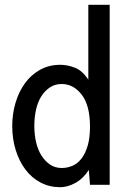

<svg xmlns="http://www.w3.org/2000/svg" viewBox="-20 -770 532 800"><path d="M355 0H437V-750H348V-438C331.3 -463.3 312.7 -480 292 -488C271.3 -496 251 -500 231 -500C199.7 -500 171.5 -493 146.5 -479C121.5 -465 100.5 -446.2 83.5 -422.5C66.5 -398.8 53.5 -371.7 44.5 -341C35.5 -310.3 31 -278.3 31 -245C31 -209 35.8 -175.5 45.5 -144.5C55.2 -113.5 68.7 -86.5 86 -63.5C103.3 -40.5 124.3 -22.5 149 -9.5C173.7 3.5 201 10 231 10C251.7 10 272.8 4 294.5 -8C316.2 -20 334.7 -38 350 -62ZM237 -420C269.7 -420 297.5 -405.2 320.5 -375.5C343.5 -345.8 355 -301.3 355 -242C355 -211.3 351.8 -185.2 345.5 -163.5C339.2 -141.8 330.7 -124 320 -110C309.3 -96 296.8 -85.8 282.5 -79.5C268.2 -73.2 253 -70 237 -70C219 -70 203 -74.7 189 -84C175 -93.3 163 -105.8 153 -121.5C143 -137.2 135.5 -155.7 130.5 -177C125.5 -198.3 123 -221 123 -245C123 -269.7 125.5 -292.8 130.5 -314.5C135.5 -336.2 143 -354.7 153 -370C163 -385.3 175 -397.5 189 -406.5C203 -415.5 219 -420 237 -420Z"/></svg>

Font: Cabin Condensed
Style: Regular
Weight: 400
Designer: Pablo Impallari
Foundry: Pablo Impallari. www.impallari.com Igino Marini. www.ikern.com
Version: Version 1.006